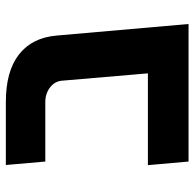

<svg xmlns="http://www.w3.org/2000/svg" viewBox="-24 -624 649 640"><g transform="rotate(-90 300.0 -304.5)"><path d="M69 -135.5H375L350.5 -422Q348.5 -446 328 -461.8Q307.5 -477.5 279 -477.5H81L69.5 -609H280Q382 -609 438 -565.2Q494 -521.5 501 -439.5L539.5 0H81Z"/></g></svg>

Font: JuliaMono ExtraBold
Style: Italic
Weight: 800
Italic angle: -9°
Monospace: yes
Designer: cormullion
Foundry: corm
Version: Version 0.057; ttfautohint (v1.8.4)